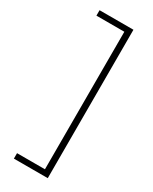

<svg xmlns="http://www.w3.org/2000/svg" viewBox="-223 -766 780 977"><g transform="rotate(30 167.0 -278.0)"><path d="M50 126V158H249V-714H50V-682H214V126Z"/></g></svg>

Font: Noto Sans Bengali SemiCondensed ExtraLight
Style: Regular
Weight: 200
Width: 4
Designer: Joana Ranito - Universal Thirst; Jelle Bosma - Monotype Design Team
Foundry: Universal Thirst ehf.
Version: Version 3.000